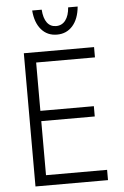

<svg xmlns="http://www.w3.org/2000/svg" viewBox="-61 -962 651 1005"><g transform="rotate(-5 265.0 -459.5)"><path d="M84 -700H453V-646H144V-392H425V-338H144V-54H465V0H84ZM197 -919Q200 -874 217.5 -850.5Q235 -827 265 -827Q296 -827 314.5 -851.5Q333 -876 336 -919H386Q380 -854 348 -818Q316 -782 266 -782Q215 -782 183.5 -818.5Q152 -855 147 -919Z"/></g></svg>

Font: Moderustic Light
Style: Regular
Weight: 300
Designer: Tural Alisoy
Foundry: TAFT Foundry
Version: Version 2.120